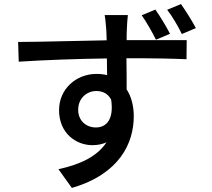

<svg xmlns="http://www.w3.org/2000/svg" viewBox="-20 -855 1040 943"><path d="M942 -717C922 -755 893 -800 869 -835L801 -807C828 -772 853 -729 873 -688ZM815 -689C796 -726 767 -774 743 -808L676 -780C701 -744 726 -700 746 -660ZM364 -316C364 -374 408 -408 453 -408C485 -408 511 -395 526 -365C540 -269 503 -229 451 -229C404 -229 364 -261 364 -316ZM494 -781C497 -767 500 -734 502 -708C503 -697 503 -679 504 -657C363 -655 180 -649 69 -649L72 -552C194 -560 355 -566 505 -568L506 -486C490 -490 473 -492 454 -492C354 -492 270 -418 270 -314C270 -201 353 -142 434 -142C460 -142 483 -147 503 -156C459 -89 379 -48 267 -24L333 68C567 0 637 -152 637 -284C637 -335 625 -381 602 -416C602 -460 602 -516 601 -569C744 -569 837 -567 896 -564L897 -658H602C602 -679 602 -696 603 -709C603 -723 606 -768 608 -781Z"/></svg>

Font: Noto Sans T Chinese Medium
Style: Regular
Weight: 500
Designer: Ryoko NISHIZUKA (kana & ideographs); Paul D. Hunt (Latin, Greek & Cyrillic); Wenlong ZHANG (bopomofo); Sandoll Communica
Foundry: Adobe Systems Incorporated
Version: Version 1.000;PS 1;hotconv 1.0.78;makeotf.lib2.5.61930